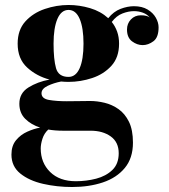

<svg xmlns="http://www.w3.org/2000/svg" viewBox="-20 -490 676 770"><path d="M57.6 -74Q57.6 -116.5 94 -139.2Q130.4 -161.9 178.7 -170.9Q126.7 -184.6 88.7 -219.4Q50.8 -254.2 50.8 -314.9Q50.8 -370.1 81.8 -404.2Q112.8 -438.2 159.8 -454.1Q206.8 -470 254.9 -470Q298.3 -470 341.2 -457.3Q384 -444.6 414.1 -417Q435.5 -443.8 463.6 -454.5Q491.7 -465.1 517.1 -465.1Q549.8 -465.1 571.8 -451.9Q593.8 -438.7 604.9 -419.1Q616 -399.4 616 -380.4Q616 -339.8 595.2 -324.5Q574.5 -309.1 552 -309.1Q529.8 -309.1 509.5 -324.2Q489.3 -339.4 489.3 -371.6Q489.3 -395.5 505 -412.1Q520.8 -428.7 544.9 -428.7Q570.1 -428.7 580.6 -419.7Q570.3 -432.6 553.3 -439Q536.4 -445.3 517.1 -445.3Q495.1 -445.3 471.1 -436Q447 -426.8 428.2 -401.9Q441.9 -385 449.7 -363.3Q457.5 -341.6 457.5 -314.9Q457.5 -260 426.9 -226.2Q396.2 -192.4 349.6 -177Q303 -161.6 254.9 -161.6Q239.7 -161.6 225.1 -163.1Q196 -157.5 171.3 -145.8Q146.5 -134 146.5 -116Q146.5 -94.5 176.4 -89.2Q206.3 -84 247.6 -84Q273.7 -84 297 -84.5Q320.3 -85 341.3 -85Q369.4 -85 399.4 -77.8Q429.4 -70.6 455.3 -52.4Q481.2 -34.2 497.2 -1.6Q513.2 31 513.2 82Q513.2 144 480.6 183.5Q448 222.9 392.7 241.5Q337.4 260 269 260Q208.5 260 152.7 247.3Q96.9 234.6 61.4 205.9Q25.9 177.2 25.9 129.9Q25.9 94.5 44.3 72.3Q62.7 50 89.5 38.1Q116.2 26.1 141.1 21.7Q104.7 10 81.2 -13.4Q57.6 -36.9 57.6 -74ZM194.8 -314.9Q194.8 -252 204.6 -216.8Q214.4 -181.6 254.9 -181.6Q284.2 -181.6 299.6 -216.8Q314.9 -252 314.9 -314.9Q314.9 -377.9 299.6 -414.1Q284.2 -450.2 254.9 -450.2Q225.6 -450.2 210.2 -414.1Q194.8 -377.9 194.8 -314.9ZM143.3 105.2Q143.3 162.6 181 199.7Q218.8 236.8 284.2 236.8Q325.9 236.8 365.5 226.6Q405 216.3 430.5 191.8Q456.1 167.2 456.1 124.5Q456.1 80.1 424.1 57.1Q392.1 34.2 343.3 34.2H231.9Q200.9 34.2 173.6 29.5Q157 44.9 150.1 66.8Q143.3 88.6 143.3 105.2Z"/></svg>

Font: Bodoni* 11
Style: Bold
Weight: 700
Version: Version 2.000; ttfautohint (v1.8.1)